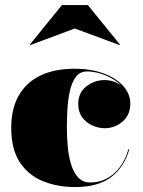

<svg xmlns="http://www.w3.org/2000/svg" viewBox="-20 -748 580 778"><path d="M284 10Q213.5 10 154.8 -13.5Q96 -37 60.8 -89.8Q25.5 -142.5 25.5 -230Q25.5 -307.5 56 -361Q86.5 -414.5 144 -442Q201.5 -469.5 282 -469.5Q348 -469.5 399 -450.8Q450 -432 479 -400Q508 -368 508 -328Q508 -282.5 476.8 -255.5Q445.5 -228.5 404 -228.5Q379 -228.5 354.2 -239.5Q329.5 -250.5 313.2 -272.5Q297 -294.5 297 -327Q297 -372 329.8 -397.8Q362.5 -423.5 404 -423.5Q444 -423.5 475.5 -398.2Q507 -373 507 -328H504.5Q504.5 -356.5 488.5 -380.5Q472.5 -404.5 446.2 -422Q420 -439.5 390.2 -449Q360.5 -458.5 332.5 -458.5Q304 -458.5 287.5 -436.5Q271 -414.5 263.2 -379.5Q255.5 -344.5 253.2 -305Q251 -265.5 251 -230Q251 -187 255.2 -147.2Q259.5 -107.5 270 -76.2Q280.5 -45 299 -26.8Q317.5 -8.5 346 -8.5Q382.5 -8.5 413 -24.8Q443.5 -41 466 -71.2Q488.5 -101.5 500.5 -143.5H504Q484.5 -72.5 431.5 -31.2Q378.5 10 284 10ZM103 -565.5 101 -567.5 231 -727.5H336L466 -567.5L464 -565.5L283 -632.5Z"/></svg>

Font: Bodoni Moda 48pt Black
Style: Regular
Weight: 900
Designer: Owen Earl
Foundry: indestructible type
Version: Version 2.004